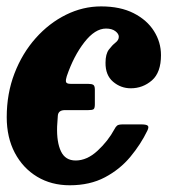

<svg xmlns="http://www.w3.org/2000/svg" viewBox="-24 -552 529 585"><path d="M466.5 -384Q466.5 -331 438.8 -307Q411 -283 374.5 -283Q344 -283 320.5 -303Q297 -323 297.5 -361Q297.5 -387.5 307.8 -401Q318 -414.5 328 -422.2Q338 -430 338 -440Q338 -449 327.5 -457Q317 -465 299 -465Q265.5 -465 233 -423.2Q200.5 -381.5 179.5 -320Q176 -309.5 177 -303Q178 -296.5 191.5 -296.5H244.5Q255.5 -296.5 260.2 -293.5Q265 -290.5 265 -279V-234.5Q265 -222 261 -219.2Q257 -216.5 245 -216.5H174Q153.5 -216.5 152.2 -199.5Q151 -182.5 150 -166.5Q148.5 -118.5 161.8 -90.8Q175 -63 206.5 -63Q241 -63 273 -92.5Q305 -122 324.5 -158Q328.5 -166 333 -169.5Q337.5 -173 351 -173H406Q421.5 -173 426 -169.2Q430.5 -165.5 425 -154Q405 -112.5 373.2 -74.2Q341.5 -36 295.8 -11.8Q250 12.5 188.5 12.5Q132.5 12.5 89.2 -13.5Q46 -39.5 21.2 -86.2Q-3.5 -133 -3.5 -195Q-3.5 -267 20.2 -328.5Q44 -390 84.8 -435.8Q125.5 -481.5 177 -507Q228.5 -532.5 284 -532.5Q342.5 -532.5 383.2 -511.8Q424 -491 445.2 -457.2Q466.5 -423.5 466.5 -384Z"/></svg>

Font: Besley* Narrow
Style: Bold Italic
Weight: 700
Width: 4
Italic angle: -13°
Designer: Owen Earl
Foundry: indestructible type*
Version: Version 3.000; ttfautohint (v1.8.3)